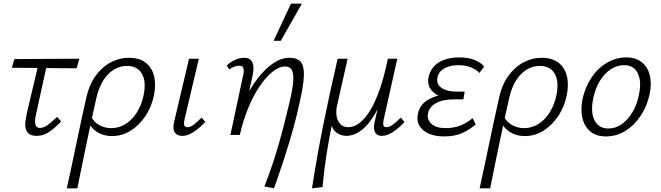

<svg xmlns="http://www.w3.org/2000/svg" viewBox="-20 -731 3581 1040"><path d="M179 5Q152 5 138 -5.5Q124 -16 119.5 -33.5Q115 -51 117.5 -71.5Q120 -92 124 -112L194 -408H240L176 -116Q170 -92 170 -74.5Q170 -57 176 -47.5Q182 -38 196 -38Q218 -38 240.5 -55.5Q263 -73 290 -98L311 -73Q278 -38 246.5 -16.5Q215 5 179 5ZM44 -364 58 -411 410 -413 395 -361Z M342 289Q356 226 368.5 166.5Q381 107 393.5 47.5Q406 -12 419 -73Q432 -134 447 -200Q462 -270 496.5 -318.5Q531 -367 578.5 -392.5Q626 -418 679 -418Q733 -418 767.5 -392.5Q802 -367 814 -321Q826 -275 814 -215Q801 -152 767.5 -102Q734 -52 687.5 -23Q641 6 587 6Q556 6 530 -4Q504 -14 485.5 -32Q467 -50 457 -73L474 -99Q490 -68 519.5 -52.5Q549 -37 582 -37Q626 -37 661.5 -60Q697 -83 722 -123Q747 -163 758 -215Q773 -290 748.5 -332Q724 -374 667 -374Q630 -374 597 -354Q564 -334 539.5 -295.5Q515 -257 502 -200Q492 -155 484.5 -121.5Q477 -88 470 -54Q463 -20 453.5 24Q444 68 431 131.5Q418 195 399 289Z M968 5Q950 5 937.5 -3Q925 -11 921 -27.5Q917 -44 923 -70L1004 -413H1057L979 -82Q975 -64 978 -53Q981 -42 996 -42Q1012 -42 1030 -56Q1048 -70 1072 -94L1092 -70Q1058 -35 1027 -15Q996 5 968 5Z M1412 279Q1436 218 1454.5 163Q1473 108 1488.5 54.5Q1504 1 1518.5 -55.5Q1533 -112 1548 -176Q1566 -251 1568.5 -293Q1571 -335 1560 -353Q1549 -371 1525 -371Q1491 -371 1454.5 -341Q1418 -311 1384 -260Q1350 -209 1323 -142Q1296 -75 1279 0H1240Q1263 -97 1298 -174Q1333 -251 1375 -305.5Q1417 -360 1461 -389Q1505 -418 1548 -418Q1592 -418 1610 -394.5Q1628 -371 1626 -320Q1624 -269 1605 -185Q1589 -108 1568 -33Q1547 42 1521.5 121Q1496 200 1464 289ZM1228 0 1298 -328Q1300 -336 1300.5 -347Q1301 -358 1296 -366.5Q1291 -375 1275 -375Q1262 -375 1248 -369.5Q1234 -364 1222 -355L1208 -376Q1229 -396 1254 -407Q1279 -418 1302 -418Q1328 -418 1339.5 -404.5Q1351 -391 1352.5 -371Q1354 -351 1350 -331L1279 0ZM1462 -510 1556 -711H1615L1501 -510Z M1670 289Q1697 114 1732.5 -62Q1768 -238 1809 -413H1863L1805 -156Q1799 -127 1803.5 -101Q1808 -75 1824 -58.5Q1840 -42 1868 -42Q1896 -42 1925.5 -63.5Q1955 -85 1983 -129.5Q2011 -174 2036 -244.5Q2061 -315 2081 -413H2114Q2083 -267 2042 -175Q2001 -83 1953.5 -39Q1906 5 1855 5Q1843 5 1827.5 0Q1812 -5 1798.5 -16Q1785 -27 1778 -46.5Q1771 -66 1774 -95L1782 -76Q1764 9 1749.5 100.5Q1735 192 1727 282ZM2048 5Q2032 5 2021 -3.5Q2010 -12 2007 -28Q2004 -44 2009 -69L2087 -413H2132L2058 -82Q2054 -62 2057 -52Q2060 -42 2073 -42Q2090 -42 2108.5 -56Q2127 -70 2151 -94L2171 -70Q2138 -35 2107 -15Q2076 5 2048 5Z M2384 8Q2338 8 2303 -7Q2268 -22 2251.5 -51Q2235 -80 2245 -121Q2258 -171 2310 -197Q2362 -223 2444 -223L2441 -196Q2394 -196 2359.5 -211Q2325 -226 2309 -254Q2293 -282 2303 -320Q2311 -351 2332.5 -373.5Q2354 -396 2388.5 -408Q2423 -420 2468 -420Q2513 -420 2547 -407.5Q2581 -395 2603 -371L2577 -336Q2560 -354 2531 -366Q2502 -378 2462 -378Q2417 -378 2386.5 -360.5Q2356 -343 2350 -313Q2344 -288 2356 -270.5Q2368 -253 2393 -244Q2418 -235 2451 -235H2497L2490 -193H2444Q2378 -193 2342 -172.5Q2306 -152 2299 -120Q2291 -84 2316.5 -60.5Q2342 -37 2393 -37Q2441 -37 2477 -52.5Q2513 -68 2540 -91L2557 -57Q2524 -29 2484 -10.5Q2444 8 2384 8Z M2578 289Q2592 226 2604.5 166.5Q2617 107 2629.5 47.5Q2642 -12 2655 -73Q2668 -134 2683 -200Q2698 -270 2732.5 -318.5Q2767 -367 2814.5 -392.5Q2862 -418 2915 -418Q2969 -418 3003.5 -392.5Q3038 -367 3050 -321Q3062 -275 3050 -215Q3037 -152 3003.5 -102Q2970 -52 2923.5 -23Q2877 6 2823 6Q2792 6 2766 -4Q2740 -14 2721.5 -32Q2703 -50 2693 -73L2710 -99Q2726 -68 2755.5 -52.5Q2785 -37 2818 -37Q2862 -37 2897.5 -60Q2933 -83 2958 -123Q2983 -163 2994 -215Q3009 -290 2984.5 -332Q2960 -374 2903 -374Q2866 -374 2833 -354Q2800 -334 2775.5 -295.5Q2751 -257 2738 -200Q2728 -155 2720.5 -121.5Q2713 -88 2706 -54Q2699 -20 2689.5 24Q2680 68 2667 131.5Q2654 195 2635 289Z M3262 8Q3210 8 3178 -18.5Q3146 -45 3135 -90.5Q3124 -136 3135 -193Q3149 -258 3183.5 -310Q3218 -362 3267.5 -391Q3317 -420 3372 -420Q3423 -420 3455.5 -394.5Q3488 -369 3499.5 -324.5Q3511 -280 3499 -222Q3486 -159 3452 -106.5Q3418 -54 3369 -23Q3320 8 3262 8ZM3276 -35Q3316 -35 3350 -60Q3384 -85 3408 -127Q3432 -169 3441 -219Q3456 -287 3435.5 -332.5Q3415 -378 3360 -378Q3322 -378 3288 -355.5Q3254 -333 3229 -292.5Q3204 -252 3193 -196Q3178 -123 3200.5 -79Q3223 -35 3276 -35Z"/></svg>

Font: Ysabeau Office Light
Style: Italic
Weight: 300
Italic angle: -12°
Designer: Christian Thalmann (Catharsis Fonts)
Version: Version 2.001;gftools[0.9.30]; featfreeze: tnum,lnum,ss02